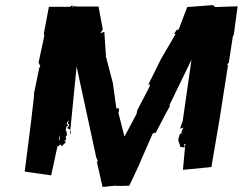

<svg xmlns="http://www.w3.org/2000/svg" viewBox="-20 -737 963 762"><path d="M371 -711H286L273 -713L268 -707V-717L258 -710H174L154 -604L156 -596L133 -488L140 -475L136 -468L115 -367V-356L103 -252L78 -56L183 -41L218 -202V-187L215 -180L204 -179L206 -161L212 -156L219 -164L228 -155V-160L241 -172L235 -181L242 -180L241 -199L246 -198L244 -216L241 -219V-223L244 -235L251 -239L244 -246L252 -261L250 -245L255 -244L253 -236L246 -229L259 -222L262 -211L261 -212L257 -200L284 -473C310 -353 336 -232 362 -112L369 -96H364L387 5L437 0L450 1L493 0C510 -37 528 -71 543 -109L586 -207L596 -211L597 -208C616 -243 634 -281 654 -315L653 -321L740 -500L701 -228L705 -243L704 -244L710 -249L704 -253L699 -240L695 -226L708 -231L700 -213L701 -207L694 -206L689 -189L688 -186V-177L693 -165L695 -155L696 -154L707 -152L714 -153L710 -163L722 -171L717 -188L723 -184L719 -194L729 -210L721 -224L706 -63L819 -74L853 -274L885 -479L881 -481L888 -488L904 -592L908 -600L923 -712L835 -709L824 -717L816 -716L723 -709L689 -620L681 -618L671 -603L677 -602L619 -503L568 -400L575 -403L574 -394L523 -296L525 -297L521 -283L474 -195L450 -289L452 -297V-308L442 -306L428 -407L404 -499L402 -501L405 -507L401 -506L394 -611L378 -605L388 -620Z"/></svg>

Font: Asimov Print
Style: DIt
Weight: 250
Width: 0
Designer: Google
Version: Version 2.000980: 2014